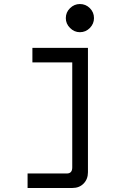

<svg xmlns="http://www.w3.org/2000/svg" viewBox="-20 -734 652 954"><path d="M377 -574Q349 -574 328 -595Q307 -616 307 -644Q307 -673 328 -693.5Q349 -714 377 -714Q406 -714 426.5 -693.5Q447 -673 447 -644Q447 -616 426.5 -595Q406 -574 377 -574ZM117 200V128H312Q339 128 339 98V-424H141V-496H417V122Q417 156 395.5 178Q374 200 340 200Z"/></svg>

Font: Space Mono
Style: Regular
Weight: 400
Monospace: yes
Designer: Colophon Foundry + Benjamin Critton
Foundry: Colophon Foundry & Benjamin Critton
Version: Version 1.003; ttfautohint (v1.8.4.7-5d5b)